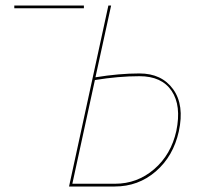

<svg xmlns="http://www.w3.org/2000/svg" viewBox="-20 -678 776 698"><path d="M285 -658V-648H32V-658ZM487 -411Q568 -411 609.5 -353.5Q651 -296 630 -200Q610 -110 546.5 -55Q483 0 397 0H231L374 -658H384L327 -397Q413 -411 487 -411ZM621 -202Q640 -294 604 -347.5Q568 -401 487 -401Q411 -401 325 -387L243 -10H398Q479 -10 540.5 -63Q602 -116 621 -202Z"/></svg>

Font: EauTestInfant Hairline
Style: Italic
Weight: 250
Italic angle: -12°
Designer: Christian Thalmann (Catharsis Fonts)
Version: Version 0.001;PS 000.001;hotconv 1.0.88;makeotf.lib2.5.64775